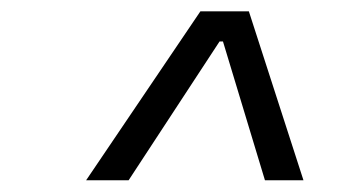

<svg xmlns="http://www.w3.org/2000/svg" viewBox="-20 -713 626 333"><path d="M129.4 -400.4 327.6 -693.4H411.6L506.3 -400.4H439.5L366.7 -641.1H360.8L203.1 -400.4Z"/></svg>

Font: Cascadia Code PL Light
Style: Italic
Weight: 300
Italic angle: -10°
Monospace: yes
Designer: Aaron Bell
Foundry: Saja Typeworks
Version: Version 2404.023; ttfautohint (v1.8.4)